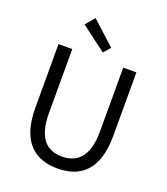

<svg xmlns="http://www.w3.org/2000/svg" viewBox="-172 -1088 1065 1221"><g transform="rotate(20 360.5 -478.0)"><path d="M360 13C510 13 624 -67 624 -303V-733H535V-300C535 -123 458 -68 360 -68C265 -68 190 -123 190 -300V-733H97V-303C97 -67 211 13 360 13ZM380 -779 420 -825 262 -969 210 -907Z"/></g></svg>

Font: Noto Sans Mono CJK SC Regular
Style: Regular
Weight: 400
Designer: Ryoko NISHIZUKA (kana & ideographs); Paul D. Hunt (Latin, Greek & Cyrillic); Wenlong ZHANG (bopomofo); Sandoll Communica
Foundry: Adobe Systems Incorporated
Version: Version 1.005;PS 1.005;hotconv 1.0.96;makeotf.lib2.5.65012